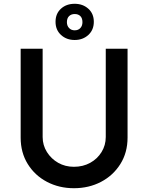

<svg xmlns="http://www.w3.org/2000/svg" viewBox="-20 -985 781 1013"><path d="M205 -262Q205 -219 227.5 -183Q250 -147 287 -126Q324 -105 370 -105Q418 -105 456 -126Q494 -147 516 -183Q538 -219 538 -262V-728H653V-259Q653 -180 615 -119.5Q577 -59 513 -25.5Q449 8 370 8Q292 8 228 -25.5Q164 -59 126.5 -119.5Q89 -180 89 -259V-728H205ZM273 -870Q273 -913 301.5 -939Q330 -965 374 -965Q417 -965 446 -939Q475 -913 475 -870Q475 -827 446 -800.5Q417 -774 374 -774Q331 -774 302 -800.5Q273 -827 273 -870ZM333 -868Q333 -849 344.5 -837Q356 -825 374 -825Q393 -825 404 -837Q415 -849 415 -868Q415 -889 404 -900Q393 -911 374 -911Q356 -911 344.5 -900Q333 -889 333 -868Z"/></svg>

Font: Josefin Sans Thin SemiBold
Style: Regular
Weight: 600
Version: Version 2.000